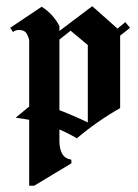

<svg xmlns="http://www.w3.org/2000/svg" viewBox="-20 -449 440 614"><path d="M73.3 145V-65.8Q51.7 -70 30 -72.5L73.3 -108.3V-316.7Q73.3 -326.7 66.2 -340Q59.2 -353.3 40 -353.3Q30 -353.3 21.7 -346.7L12.5 -360L113.3 -427.5Q150 -404.2 170 -365.8V-350L275 -429.2L355.8 -357.5L380.8 -378.3L395.8 -360L364.2 -335V-103.3Q290.8 -61.7 225.8 -6.7Q199.2 -22.5 170 -35V2.5Q170 26.7 178.8 42.5Q187.5 58.3 208.3 61.7V73.3L89.2 145ZM205.8 -350.8 170 -322.5V-96.7Q215.8 -79.2 260.8 -57.5V-305Z"/></svg>

Font: Manufacturing Consent
Style: Regular
Weight: 400
Version: Version 3.000; ttfautohint (v1.8.4.7-5d5b)